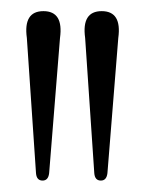

<svg xmlns="http://www.w3.org/2000/svg" viewBox="-20 -796 254 336"><path d="M156.5 -480Q146 -480 145 -493L129 -729.5Q122.5 -776.5 158 -776.5Q193.5 -776.5 187 -729.5L168 -493Q166.5 -480 156.5 -480ZM54.5 -480Q44 -480 43 -493L27 -729.5Q20.5 -776.5 56 -776.5Q91.5 -776.5 85 -729.5L66 -493Q64.5 -480 54.5 -480Z"/></svg>

Font: Fraunces 144pt S050 Light
Style: Regular
Weight: 300
Version: Version 1.000; ttfautohint (v1.8.3)